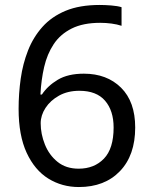

<svg xmlns="http://www.w3.org/2000/svg" viewBox="-20 -744 612 774"><path d="M55 -305Q55 -367 63.5 -427Q72 -487 93 -540.5Q114 -594 151 -635.5Q188 -677 244.5 -700.5Q301 -724 382 -724Q403 -724 428.5 -722Q454 -720 470 -715V-640Q452 -646 429.5 -649Q407 -652 384 -652Q315 -652 269 -629Q223 -606 196.5 -566Q170 -526 158 -474Q146 -422 143 -363H149Q172 -398 213 -422.5Q254 -447 318 -447Q411 -447 468 -390.5Q525 -334 525 -230Q525 -118 463.5 -54Q402 10 298 10Q230 10 175 -24Q120 -58 87.5 -128Q55 -198 55 -305ZM297 -64Q360 -64 399 -104.5Q438 -145 438 -230Q438 -298 403.5 -338Q369 -378 300 -378Q253 -378 218 -358.5Q183 -339 163.5 -309Q144 -279 144 -247Q144 -204 161 -161.5Q178 -119 212 -91.5Q246 -64 297 -64Z"/></svg>

Font: Noto Sans Tai Tham
Style: Regular
Weight: 400
Designer: Monotype Design Team 2013. Revised by David WIlliams 2020
Foundry: Monotype Imaging Inc.
Version: Version 2.002